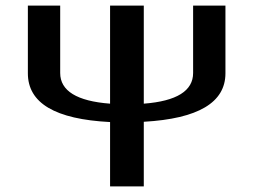

<svg xmlns="http://www.w3.org/2000/svg" viewBox="-20 -669 909 689"><path d="M496 0V-232C691 -243 789 -301 789 -406V-649H673V-407C673 -343 614 -306 496 -297V-649H375V-297C256 -306 196 -343 196 -407V-649H80V-406C80 -299 178 -241 375 -231V0Z"/></svg>

Font: Gamestation Extended
Style: Regular
Weight: 400
Width: 7
Designer: Jonas Hecksher
Foundry: Jonas Hecksher, Playtypeª, e-types AS
Version: Version 1.003